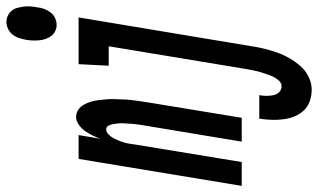

<svg xmlns="http://www.w3.org/2000/svg" viewBox="-266 -570 1013 612"><g transform="rotate(-90 241.0 -263.5)"><path d="M-45 0 41 -520H117L105 -450Q109 -462 115.5 -475Q122 -488 129.5 -499Q137 -510 149.5 -519Q162 -528 174 -528Q187 -528 197.5 -521Q208 -514 214 -503Q220 -492 223.5 -480Q227 -468 228.5 -455.5Q230 -443 231 -430Q232 -417 231.5 -403.5Q231 -390 230.5 -377Q230 -364 228.5 -350.5Q227 -337 225 -324Q223 -311 221 -298L172 0H96L148 -313Q149 -321 150.5 -329.5Q152 -338 152.5 -346Q153 -354 153.5 -362Q154 -370 154.5 -378Q155 -386 154 -394Q153 -402 152 -409.5Q151 -417 147 -424.5Q143 -432 135 -432Q127 -432 119.5 -425Q112 -418 107.5 -409.5Q103 -401 99.5 -392.5Q96 -384 93.5 -375.5Q91 -367 89.5 -358Q88 -349 87 -341L31 0ZM468 -590Q458 -590 448.5 -594.5Q439 -599 433 -607Q427 -615 423.5 -625Q420 -635 419 -645.5Q418 -656 418.5 -667.5Q419 -679 421 -689Q423 -700 426.5 -710.5Q430 -721 437.5 -730.5Q445 -740 456 -745Q467 -750 477 -750Q488 -750 497.5 -745.5Q507 -741 513.5 -733Q520 -725 522.5 -715Q525 -705 526.5 -694.5Q528 -684 527 -672.5Q526 -661 524 -651Q523 -640 519 -629.5Q515 -619 508 -609.5Q501 -600 490 -595Q479 -590 468 -590ZM262 223Q243 223 225.5 217Q208 211 196 198.5Q184 186 177 169.5Q170 153 167.5 134.5Q165 116 165.5 97Q166 78 169 59V56H244V57Q242 68 242 79Q242 90 244 100.5Q246 111 253.5 119Q261 127 273 127Q283 127 291 118Q299 109 303.5 99Q308 89 311.5 78.5Q315 68 318 58Q321 48 323 37.5Q325 27 327 17L400 -424H338L343 -520H492L400 32Q397 53 392 73Q387 93 380 113Q373 133 362 152Q351 171 336.5 187.5Q322 204 302 213.5Q282 223 262 223Z"/></g></svg>

Font: Iosevka
Style: Bold Italic
Weight: 700
Italic angle: -9°
Monospace: yes
Designer: Belleve Invis
Foundry: Belleve Invis
Version: Version 32.5.0; ttfautohint (v1.8.4)